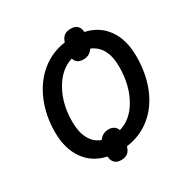

<svg xmlns="http://www.w3.org/2000/svg" viewBox="-186 -932 1120 1152"><g transform="rotate(-30 374.0 -356.5)"><path d="M716.8 -433.1Q716.8 -315.9 678.5 -220.5Q640.1 -125 567.9 -65.9Q495.6 -6.8 397.9 5.9Q389.6 34.7 372.8 47.9Q356 61 327.1 61Q297.9 61 282.5 44.7Q267.1 28.3 266.1 1Q170.4 -19.5 118.2 -93.8Q65.9 -168 65.9 -283.2Q65.9 -396 106.2 -492.2Q146.5 -588.4 219 -647.7Q291.5 -707 386.2 -720.2Q394.5 -748 411.6 -761Q428.7 -773.9 458 -773.9Q486.8 -773.9 502.4 -758.5Q518.1 -743.2 519 -715.8Q612.3 -695.8 664.6 -622.6Q716.8 -549.3 716.8 -433.1ZM352.1 -137.2Q374 -137.2 388.9 -127.2Q403.8 -117.2 409.2 -99.1Q493.2 -122.1 544.7 -214.1Q596.2 -306.2 596.2 -432.1Q596.2 -570.8 500 -611.8Q476.1 -575.2 433.1 -575.2Q385.3 -575.2 374 -615.2Q291 -590.3 239 -499Q187 -407.7 187 -285.2Q187 -213.4 211.9 -166.7Q236.8 -120.1 285.2 -102.1Q309.1 -137.2 352.1 -137.2Z"/></g></svg>

Font: Open Sans Semibold
Style: Italic
Weight: 600
Italic angle: -12°
Foundry: Ascender Corporation
Version: Version 1.10